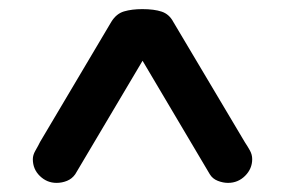

<svg xmlns="http://www.w3.org/2000/svg" viewBox="-20 -746 625 421"><path d="M104 -345Q83 -345 67.5 -360Q52 -375 52 -397Q52 -406 57.5 -415.5Q63 -425 68 -435L224 -698Q235 -716 252 -721Q269 -726 292 -726Q318 -726 334.5 -720.5Q351 -715 360 -698L517 -434Q523 -425 528 -416Q533 -407 533 -397Q533 -376 517.5 -360.5Q502 -345 480 -345Q469 -345 457.5 -349.5Q446 -354 440 -364L283 -629L304 -632L145 -364Q138 -354 127 -349.5Q116 -345 104 -345Z"/></svg>

Font: Quicksand Light SemiBold
Style: Regular
Weight: 600
Version: Version 3.006